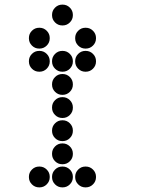

<svg xmlns="http://www.w3.org/2000/svg" viewBox="-20 -815 640 830"><path d="M249 -795Q231 -795 218 -782Q205 -769 205 -751V-749Q205 -731 218 -718Q231 -705 249 -705H251Q269 -705 282 -718Q295 -731 295 -749V-751Q295 -769 282 -782Q269 -795 251 -795ZM149 -695Q131 -695 118 -682Q105 -669 105 -651V-649Q105 -631 118 -618Q131 -605 149 -605H151Q169 -605 182 -618Q195 -631 195 -649V-651Q195 -669 182 -682Q169 -695 151 -695ZM349 -695Q331 -695 318 -682Q305 -669 305 -651V-649Q305 -631 318 -618Q331 -605 349 -605H351Q369 -605 382 -618Q395 -631 395 -649V-651Q395 -669 382 -682Q369 -695 351 -695ZM149 -595Q131 -595 118 -582Q105 -569 105 -551V-549Q105 -531 118 -518Q131 -505 149 -505H151Q169 -505 182 -518Q195 -531 195 -549V-551Q195 -569 182 -582Q169 -595 151 -595ZM249 -595Q231 -595 218 -582Q205 -569 205 -551V-549Q205 -531 218 -518Q231 -505 249 -505H251Q269 -505 282 -518Q295 -531 295 -549V-551Q295 -569 282 -582Q269 -595 251 -595ZM349 -595Q331 -595 318 -582Q305 -569 305 -551V-549Q305 -531 318 -518Q331 -505 349 -505H351Q369 -505 382 -518Q395 -531 395 -549V-551Q395 -569 382 -582Q369 -595 351 -595ZM249 -495Q231 -495 218 -482Q205 -469 205 -451V-449Q205 -431 218 -418Q231 -405 249 -405H251Q269 -405 282 -418Q295 -431 295 -449V-451Q295 -469 282 -482Q269 -495 251 -495ZM249 -395Q231 -395 218 -382Q205 -369 205 -351V-349Q205 -331 218 -318Q231 -305 249 -305H251Q269 -305 282 -318Q295 -331 295 -349V-351Q295 -369 282 -382Q269 -395 251 -395ZM249 -295Q231 -295 218 -282Q205 -269 205 -251V-249Q205 -231 218 -218Q231 -205 249 -205H251Q269 -205 282 -218Q295 -231 295 -249V-251Q295 -269 282 -282Q269 -295 251 -295ZM249 -195Q231 -195 218 -182Q205 -169 205 -151V-149Q205 -131 218 -118Q231 -105 249 -105H251Q269 -105 282 -118Q295 -131 295 -149V-151Q295 -169 282 -182Q269 -195 251 -195ZM149 -95Q131 -95 118 -82Q105 -69 105 -51V-49Q105 -31 118 -18Q131 -5 149 -5H151Q169 -5 182 -18Q195 -31 195 -49V-51Q195 -69 182 -82Q169 -95 151 -95ZM249 -95Q231 -95 218 -82Q205 -69 205 -51V-49Q205 -31 218 -18Q231 -5 249 -5H251Q269 -5 282 -18Q295 -31 295 -49V-51Q295 -69 282 -82Q269 -95 251 -95ZM349 -95Q331 -95 318 -82Q305 -69 305 -51V-49Q305 -31 318 -18Q331 -5 349 -5H351Q369 -5 382 -18Q395 -31 395 -49V-51Q395 -69 382 -82Q369 -95 351 -95Z"/></svg>

Font: Doto Black Rounded Black
Style: Regular
Weight: 900
Monospace: yes
Version: Version 1.000